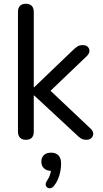

<svg xmlns="http://www.w3.org/2000/svg" viewBox="-20 -732 542 1015"><path d="M116.5 7Q96.5 7 85.8 -4.2Q75 -15.5 75 -36V-669.5Q75 -690.5 85.8 -701.2Q96.5 -712 116.5 -712Q136.5 -712 147.5 -701.2Q158.5 -690.5 158.5 -669.5V-270.5H160.5L363.5 -465Q377.5 -478.5 388.5 -486Q399.5 -493.5 417.5 -493.5Q434.5 -493.5 443.8 -484.5Q453 -475.5 452.8 -462.5Q452.5 -449.5 439.5 -436L224 -230V-274L459 -52Q473 -38.5 472.8 -24.8Q472.5 -11 462.8 -2Q453 7 437.5 7Q419 7 407.5 -0.5Q396 -8 380.5 -23.5L160.5 -227.5H158.5V-36Q158.5 7 116.5 7ZM265.5 250.5Q257 261 247 262.8Q237 264.5 229.8 259.2Q222.5 254 221.5 244.5Q220.5 235 229 222.5Q240 207 245.2 189Q250.5 171 250.5 156.5L253.5 171.5Q227.5 171.5 213 158.2Q198.5 145 198.5 123Q198.5 100.5 212.2 87.8Q226 75 250 75Q275 75 289 89.5Q303 104 303 133.5Q303 152.5 299 173.5Q295 194.5 286.8 214.5Q278.5 234.5 265.5 250.5Z"/></svg>

Font: Nunito ExtraLight
Style: Regular
Weight: 200
Designer: Vernon Adams
Foundry: Vernon Adams
Version: Version 3.602;April 4, 2023;FontCreator 14.0.0.2856 64-bit